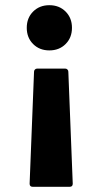

<svg xmlns="http://www.w3.org/2000/svg" viewBox="-20 -728 392 739"><path d="M170 -708Q208 -708 232.5 -683.5Q257 -659 257 -621Q257 -583 232.5 -558.5Q208 -534 170 -534Q132 -534 107.5 -558.5Q83 -583 83 -621Q83 -659 107.5 -683.5Q132 -708 170 -708ZM111 -452Q111 -457 114.5 -460.5Q118 -464 123 -464H231Q236 -464 239.5 -460.5Q243 -457 243 -452L260 -21Q260 -9 248 -9H106Q94 -9 94 -21Z"/></svg>

Font: LinhAnh ExtBd
Style: Regular
Weight: 800
Designer: Jeremy Tribby
Foundry: Tribby Type
Version: Version 1.408